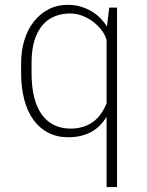

<svg xmlns="http://www.w3.org/2000/svg" viewBox="-20 -548 599 781"><path d="M65.9 -292.5Q65.9 -340.8 78.9 -383.8Q91.8 -426.8 116.5 -458.7Q141.1 -490.7 176.3 -509.5Q211.4 -528.3 256.3 -528.3Q283.2 -528.3 306.9 -521.5Q330.6 -514.6 350.8 -502.9Q371.1 -491.2 387.2 -475.1Q403.3 -459 415 -439.9L424.3 -517.1H456.1V212.9H413.6V-72.8Q385.7 -28.3 346.9 -9Q308.1 10.3 257.3 10.3Q211.9 10.3 176.3 -8.1Q140.6 -26.4 116 -60.5Q91.3 -94.7 78.6 -143.1Q65.9 -191.4 65.9 -251.5ZM108.4 -251.5Q108.4 -139.6 149.9 -82.3Q191.4 -24.9 267.6 -24.9Q317.9 -24.9 355 -49.8Q392.1 -74.7 413.6 -127.9V-384.8Q408.7 -404.3 394.3 -423.8Q379.9 -443.4 359.9 -458.7Q339.8 -474.1 315.4 -483.6Q291 -493.2 266.1 -493.2Q231.9 -493.2 202.9 -481.7Q173.8 -470.2 152.8 -445.6Q131.8 -420.9 120.1 -383.1Q108.4 -345.2 108.4 -292.5Z"/></svg>

Font: Ufes Sans Thin
Style: Regular
Weight: 100
Designer: Ricardo Esteves & Thais Bronze
Foundry: ProDesignUfes - Ricardo Esteves, Thais Bronze (This is a derivative work, based on Roboto family, by Christian Robertson
Version: Version 2.0